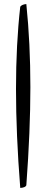

<svg xmlns="http://www.w3.org/2000/svg" viewBox="-20 -742 229 948"><path d="M59 -303Q59 -523 80 -709Q88 -720 110 -722Q130 -528 130 -312Q130 -97 110 173Q106 184 80 186Q59 -79 59 -303Z"/></svg>

Font: Gorditas
Style: Regular
Weight: 400
Designer: Gustavo Dipre (gbrenda1987@gmail.com)
Foundry: Gustavo Dipre (gbrenda1987@gmail.com)
Version: Version 1.001